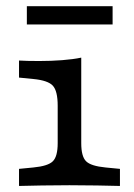

<svg xmlns="http://www.w3.org/2000/svg" viewBox="-20 -615 444 635"><path d="M170.8 -206.7V-265.3Q170.8 -313.8 154.9 -331.4Q139.1 -349 90.3 -353.7L42.9 -358.4V-414.8Q54.7 -414 71.6 -413.6Q88.5 -413.2 109.6 -413.2Q148.8 -413.2 185.4 -416Q222 -418.8 248.7 -424.4V-414.8V-206.7ZM209.8 -2.4Q157.2 -2.4 118.5 -1.6Q79.8 -0.8 42.9 0V-56.5L90.3 -61.1Q139.1 -65.8 154.9 -81.8Q170.8 -97.7 170.8 -141.5V-206.7H248.7V-141.5Q248.7 -97.7 264.6 -81.8Q280.5 -65.8 329.2 -61.1L376.7 -56.5V0Q339.8 -0.8 301 -1.6Q262.3 -2.4 209.8 -2.4ZM68.8 -534.1V-594.6H352.4V-534.1Z"/></svg>

Font: Playfair 5pt SemiExpanded Light
Style: Regular
Weight: 300
Width: 6
Designer: Claus Eggers Sørensen
Foundry: Claus Eggers Sørensen
Version: Version 2.203